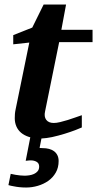

<svg xmlns="http://www.w3.org/2000/svg" viewBox="-20 -606 433 857"><path d="M241.7 112.8Q241.7 142.1 229 164.3Q216.3 186.5 195.6 201.2Q174.8 215.8 148.9 223.4Q123 231 96.7 231Q81.1 231 66.9 229.5Q52.7 228 41.5 225.6Q28.8 223.6 17.6 220.2L27.8 169.9Q38.6 172.4 49.3 174.3Q58.6 175.8 69.3 177Q80.1 178.2 89.8 178.2Q99.6 178.2 110.8 176.5Q122.1 174.8 131.8 170.4Q141.6 166 148.2 158Q154.8 149.9 154.8 137.2Q154.8 123 143.8 116.5Q132.8 109.9 117.7 109.9Q115.2 109.9 111.3 110.1Q107.4 110.4 103.5 110.8L94.7 111.8L115.2 6.8Q112.3 6.3 109.9 5.4Q88.4 -1.5 74.2 -13.4Q60.1 -25.4 53 -42Q45.9 -58.6 45.9 -78.1Q45.9 -87.9 46.6 -97.7Q47.4 -107.4 49.8 -118.2L110.8 -416L39.1 -408.2V-449.2L124 -482.9L174.8 -585.9H274.9L253.9 -473.1H393.1V-418H244.1L181.2 -108.9Q175.8 -85.4 186.3 -71.3Q196.8 -57.1 220.2 -57.1Q231.9 -57.1 248.3 -61Q264.6 -64.9 282.2 -70.3Q299.8 -75.7 316.4 -81.8Q333 -87.9 345.2 -91.8V-37.1Q336.9 -33.2 315.9 -25.1Q294.9 -17.1 268.1 -8.8Q241.2 -0.5 212.4 5.9Q186.5 11.2 165 12.2L156.7 54.2Q158.2 54.7 160.2 54.7Q162.6 55.2 170.9 55.2Q186 55.2 199 58.6Q211.9 62 221.4 69.1Q231 76.2 236.3 87.2Q241.7 98.1 241.7 112.8Z"/></svg>

Font: Charis SIL Am
Style: Bold Italic
Weight: 700
Italic angle: -11°
Foundry: SIL International
Version: Version 5.000